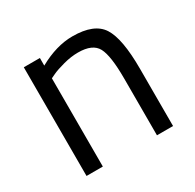

<svg xmlns="http://www.w3.org/2000/svg" viewBox="-119 -637 775 765"><g transform="rotate(-30 268.5 -255.0)"><path d="M147 0H72V-500H146V-465Q227 -510 301 -510Q401 -510 435.5 -456Q470 -402 470 -264V0H396V-262Q396 -366 375.5 -404.5Q355 -443 288 -443Q256 -443 220.5 -433.5Q185 -424 166 -415L147 -406Z"/></g></svg>

Font: Titillium Web
Style: Regular
Weight: 400
Version: Version 1.002;PS 57.000;hotconv 1.0.70;makeotf.lib2.5.55311